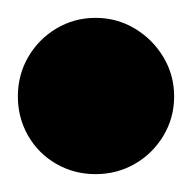

<svg xmlns="http://www.w3.org/2000/svg" viewBox="-57 -1218 215 215"><path d="M-37 -1110Q-37 -1086 -25.5 -1066Q-14 -1046 6 -1034.5Q26 -1023 50 -1023Q74 -1023 94 -1034.5Q114 -1046 126 -1066Q138 -1086 138 -1110Q138 -1134 126 -1154Q114 -1174 94 -1186Q74 -1198 50 -1198Q26 -1198 6 -1186Q-14 -1174 -25.5 -1154Q-37 -1134 -37 -1110Z"/></svg>

Font: Linefont
Style: Bold
Weight: 700
Monospace: yes
Version: Version 3.002;gftools[0.9.33]